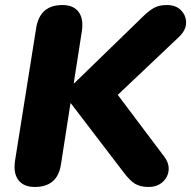

<svg xmlns="http://www.w3.org/2000/svg" viewBox="-20 -734 760 763"><path d="M118 9Q74 9 53 -18.5Q32 -46 40 -97L124 -624Q139 -714 228 -714Q272 -714 292.5 -686.5Q313 -659 305 -608L273 -403H275L552 -672Q574 -693 593.5 -703.5Q613 -714 643 -714Q679 -714 699.5 -693Q720 -672 719.5 -643Q719 -614 692 -588L448 -357L633 -111Q653 -84 650 -56.5Q647 -29 625.5 -10Q604 9 570 9Q537 9 516 -4Q495 -17 469 -52L262 -323H260L222 -79Q208 9 118 9Z"/></svg>

Font: Nunito Black
Style: Italic
Weight: 900
Italic angle: -9°
Designer: Vernon Adams
Foundry: Vernon Adams
Version: Version 3.601; ttfautohint (v1.8.2.53-6de2)